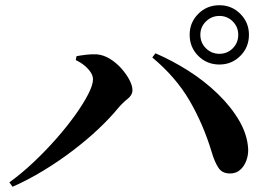

<svg xmlns="http://www.w3.org/2000/svg" viewBox="-20 -776 1040 735"><path d="M820 -529Q772 -529 739 -562Q706 -595 706 -643Q706 -690 739 -723Q772 -756 820 -756Q867 -756 900 -723Q933 -690 933 -643Q933 -595 900 -562Q867 -529 820 -529ZM16 -78Q63 -112 109 -155.5Q155 -199 195.5 -245Q236 -291 267.5 -335Q299 -379 317.5 -415Q336 -451 336 -472Q336 -486 327 -499.5Q318 -513 303.5 -525Q289 -537 270 -546L273 -561Q289 -564 310 -566.5Q331 -569 350 -568Q376 -566 400.5 -551Q425 -536 444.5 -514Q464 -492 475.5 -470Q487 -448 487 -431Q487 -412 468.5 -397.5Q450 -383 433 -363Q401 -324 356.5 -282Q312 -240 258 -199Q204 -158 145.5 -122.5Q87 -87 28 -61ZM862 -112Q831 -111 816 -134Q801 -157 790 -195Q758 -301 705.5 -391Q653 -481 563 -556L575 -572Q638 -545 700.5 -505.5Q763 -466 814 -416.5Q865 -367 896 -313.5Q927 -260 930 -206Q931 -182 922.5 -160Q914 -138 898.5 -125Q883 -112 862 -112ZM820 -570Q850 -570 871 -591Q892 -612 892 -643Q892 -673 871 -694Q850 -715 820 -715Q790 -715 768.5 -694Q747 -673 747 -643Q747 -612 768.5 -591Q790 -570 820 -570Z"/></svg>

Font: Noto Serif SC ExtraLight
Style: Bold
Weight: 700
Version: Version 2.002-H1;hotconv 1.1.0;makeotfexe 2.6.0